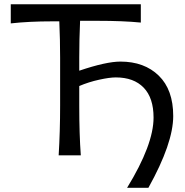

<svg xmlns="http://www.w3.org/2000/svg" viewBox="-20 -733 871 906"><path d="M548.3 -442.4Q661.1 -442.4 729.2 -376Q797.4 -309.6 797.4 -185.5Q797.4 -57.1 680.2 153.3H579.6Q704.6 -50.3 704.6 -178.2Q704.6 -271 658 -319.3Q611.3 -367.7 526.4 -367.7Q497.1 -367.7 448 -356.9Q398.9 -346.2 354 -327.1V-233.9Q354 -98.1 361.3 0H256.8Q263.7 -110.8 263.7 -235.4V-461.4Q263.7 -545.4 259.8 -632.3H227.1Q117.2 -632.3 30.8 -622.6V-712.9H644.5V-626.5Q562 -634.8 439 -634.8H357.9Q354 -546.4 354 -461.4V-399.4Q481 -442.4 548.3 -442.4Z"/></svg>

Font: Commissioner Flair
Style: Regular
Weight: 400
Designer: Kostas Bartsokas
Foundry: Kostas Bartsokas
Version: Version 1.000